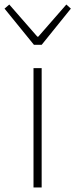

<svg xmlns="http://www.w3.org/2000/svg" viewBox="-43 -828 333 848"><path d="M105 0V-527H141V0ZM107 -630 -23 -790 -2 -808 122 -666H126L250 -808L270 -790L141 -630Z"/></svg>

Font: Source Han Sans SC ExtraLight
Style: Regular
Weight: 250
Designer: Ryoko NISHIZUKA 西塚涼子 (kana, bopomofo & ideographs); Paul D. Hunt (Latin, Greek & Cyrillic); Sandoll Communications 산돌커뮤니
Foundry: Adobe
Version: Version 2.004;hotconv 1.0.118;makeotfexe 2.5.65603